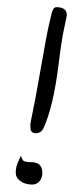

<svg xmlns="http://www.w3.org/2000/svg" viewBox="-20 -507 221 529"><path d="M134.3 -487.3Q164.1 -487.3 164.1 -465.8Q164.1 -461.9 156.7 -429Q149.4 -396 141.6 -331.1Q127 -211.9 99.1 -152.3Q92.3 -140.1 79.1 -139.9Q65.9 -139.6 64 -152.3Q64 -154.3 63.7 -161.1Q63.5 -168 67.9 -187.5Q75.2 -220.2 92.3 -318.1Q109.4 -416 114 -434.8Q118.7 -453.6 122.1 -469.5Q125.5 -485.4 134.3 -487.3ZM67.4 -60.1Q96.7 -60.1 96.7 -29.8Q96.7 -22.9 94.2 -16.6Q86.4 1.5 68.1 1.5Q49.8 1.5 36.6 -7.8Q23.4 -17.1 23.4 -31.5Q23.4 -45.9 28.6 -57.9Q33.7 -69.8 37.6 -78.1Q39.6 -70.3 43.5 -65.2Q47.4 -60.1 67.4 -60.1Z"/></svg>

Font: Kristi
Style: Regular
Weight: 400
Italic angle: -15°
Version: Version 1.004